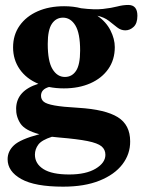

<svg xmlns="http://www.w3.org/2000/svg" viewBox="-20 -470 561 756"><path d="M231.5 -122Q200.5 -122 173 -127.5Q141.5 -118.5 141.5 -93Q141.5 -78.5 152.2 -69.5Q163 -60.5 194.5 -54.8Q226 -49 289 -45.5Q394.5 -39 443.5 -8.8Q492.5 21.5 492.5 86.5Q493 136.5 462 177Q431 217.5 372 241.2Q313 265 228.5 265Q117.5 265 63.8 235Q10 205 10 157Q10 125.5 35 102Q60 78.5 135 58.5Q78 43.5 60.2 16Q42.5 -11.5 43.5 -44Q45.5 -113.5 131 -140Q83.5 -160 57.5 -197.5Q31.5 -235 31.5 -283.5Q31.5 -332.5 57.2 -369Q83 -405.5 128.2 -425.5Q173.5 -445.5 232.5 -445.5Q268.5 -445.5 299.5 -437.5Q352 -431 385.5 -434.8Q419 -438.5 441.8 -444.5Q464.5 -450.5 485 -450.5Q521 -450.5 521 -408Q521 -378 506.2 -364.2Q491.5 -350.5 473.5 -350.5Q456 -350.5 441.2 -362.2Q426.5 -374 408.5 -388Q390.5 -402 363.5 -408Q398 -384 415 -350.2Q432 -316.5 432 -284.5Q432 -235 406.5 -198.5Q381 -162 335.8 -142Q290.5 -122 231.5 -122ZM235.5 -167Q263.5 -167 279.5 -191.2Q295.5 -215.5 295.5 -271Q295.5 -339 276.8 -369.8Q258 -400.5 228 -400.5Q200.5 -400.5 184.2 -376.2Q168 -352 168 -297Q168 -228.5 186.8 -197.8Q205.5 -167 235.5 -167ZM117.5 139Q117.5 174.5 151 195.8Q184.5 217 252.5 217Q318.5 217 356.8 194Q395 171 395 139.5Q395 119 379.8 106.2Q364.5 93.5 325 85.5Q285.5 77.5 213.5 71.5Q198.5 70 184.5 68.5Q144 81.5 130.8 99.5Q117.5 117.5 117.5 139Z"/></svg>

Font: Newsreader 16pt
Style: Bold
Weight: 700
Designer: Hugues Gentile
Foundry: Production Type
Version: Version 1.003; ttfautohint (v1.8.3)